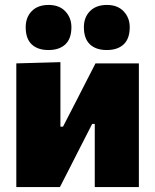

<svg xmlns="http://www.w3.org/2000/svg" viewBox="-20 -757 628 777"><path d="M46 0V-500.5L224.5 -505.5V-244.5H235L292.5 -356Q311 -392 329.5 -428.5Q348 -465 366.5 -500.5H542V0H363.5V-255.5H353L297 -146Q278.5 -109.5 259.8 -72.8Q241 -36 222.5 0ZM412 -554.5Q368.5 -554.5 344 -577.5Q319.5 -600.5 319.5 -647Q319.5 -687 344.2 -712Q369 -737 413 -737Q456 -737 480.5 -711Q505 -685 505 -647Q505 -600.5 480.5 -577.5Q456 -554.5 412 -554.5ZM176 -554.5Q132.5 -554.5 108.2 -577.5Q84 -600.5 84 -647Q84 -687 108.5 -712Q133 -737 177 -737Q220 -737 244.5 -711Q269 -685 269 -647Q269 -600.5 244.5 -577.5Q220 -554.5 176 -554.5Z"/></svg>

Font: Heraclito ExtraBold
Style: Regular
Weight: 800
Designer: Kostas Bartsokas (font) & Cristiano Sobral (main changes)
Foundry: Kostas Bartsokas (font) & Cristiano Sobral (main changes)
Version: Version 1.00;July 8, 2020;FontCreator 13.0.0.2655 64-bit